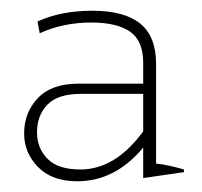

<svg xmlns="http://www.w3.org/2000/svg" viewBox="-20 -730 376 358"><path d="M25 -481Q25 -520 50.5 -547Q76 -574 126 -574H247V-613Q247 -654 222.5 -671Q198 -688 150 -688Q98 -688 54 -668L50 -690Q94 -710 152 -710Q212 -710 241.5 -686Q271 -662 271 -611V-425Q292 -423 323 -414V-409L247 -398V-455Q195 -392 124 -392Q77 -392 51 -418.5Q25 -445 25 -481ZM247 -485V-555H131Q88 -555 68.5 -535Q49 -515 49 -483Q49 -454 68.5 -434Q88 -414 130 -414Q195 -414 247 -485Z"/></svg>

Font: Trirong Thin
Style: Regular
Weight: 250
Designer: Katatrad Team
Foundry: CadsonDemak
Version: Version 1.001